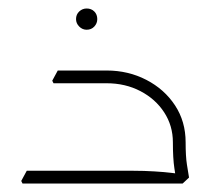

<svg xmlns="http://www.w3.org/2000/svg" viewBox="-20 -432 525 452"><path d="M387 -97Q387 -136 366.5 -167.5Q346 -199 310.5 -217.5Q275 -236 231 -236H114V-247L116 -266H231Q282 -266 324.5 -244Q367 -222 392 -184Q417 -146 417 -97ZM33 0 30 -6 43 -30H145V0ZM43 0V-30H294Q319 -30 343.5 -28.5Q368 -27 384 -25Q400 -23 400 -23V0ZM106 -236 103 -242 116 -266H218V-236ZM396 0Q394 -13 390.5 -36Q387 -59 387 -97H417Q417 -64 420 -45Q423 -26 425 -14L410 0ZM184 -362Q174 -362 166.5 -369.5Q159 -377 159 -387Q159 -398 166.5 -405Q174 -412 184 -412Q195 -412 202 -405Q209 -398 209 -387Q209 -377 202 -369.5Q195 -362 184 -362Z"/></svg>

Font: Fustat ExtraLight
Style: Regular
Weight: 250
Designer: Mohamed Gaber, Khaled Hosny, Laura Garcia Mut
Foundry: Kief Type Foundry, Alif Type Foundry, Hard Type Foundry
Version: Version 1.007